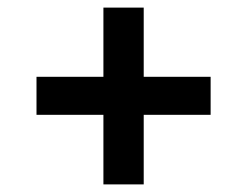

<svg xmlns="http://www.w3.org/2000/svg" viewBox="-20 -594 650 505"><path d="M252 -109V-292H76V-392H252V-574H358V-392H534V-292H358V-109Z"/></svg>

Font: Montagu Slab 16pt Medium
Style: Regular
Weight: 500
Designer: Florian Karsten
Foundry: Florian Karsten
Version: Version 1.000; ttfautohint (v1.8.3)